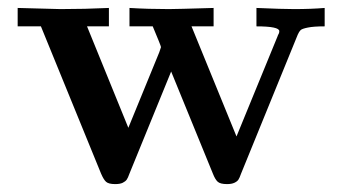

<svg xmlns="http://www.w3.org/2000/svg" viewBox="-20 -464 870 488"><path d="M24.9 -397V-443.8Q127 -440.9 133.8 -440.9Q195.8 -440.9 256.8 -443.8V-397H201.2L306.2 -139.2L384.8 -331.1Q388.7 -343.3 389.2 -344.2Q389.2 -347.2 368.2 -397H309.1V-443.8Q356.9 -440.9 409.2 -440.9Q427.2 -440.9 522.9 -443.8V-397H466.8L581.1 -117.2L686 -373Q686 -374 687.5 -376.5Q689 -378.9 689.5 -381.3Q689.9 -383.8 689.9 -384.8Q689.9 -397 631.8 -397V-443.8Q697.8 -440.9 728 -440.9Q770 -440.9 805.2 -443.8V-397Q777.3 -397 762.7 -394Q748 -391.1 744.1 -387.5Q740.2 -383.8 736.8 -376L592.8 -22.9Q588.9 -11.7 585.9 -7.3Q583 -2.9 575.9 0.5Q568.8 3.9 557.1 3.9Q540 3.9 533.4 -2Q526.9 -7.8 521 -22.9L415 -282.2L309.1 -22.9Q305.2 -11.7 302 -7.3Q298.8 -2.9 292 0.5Q285.2 3.9 272.9 3.9Q255.9 3.9 249.5 -2Q243.2 -7.8 236.8 -22.9L84 -397Z"/></svg>

Font: CMU Serif
Style: Bold
Weight: 700
Version: Version 0.7.0